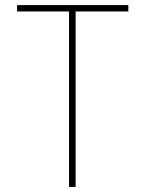

<svg xmlns="http://www.w3.org/2000/svg" viewBox="-20 -734 570 754"><path d="M251 0V-689H47V-714H484V-689H277V0Z"/></svg>

Font: Noto Sans Mono Condensed Thin
Style: Regular
Weight: 100
Width: 3
Designer: Monotype Design Team
Foundry: Monotype Imaging Inc.
Version: Version 2.014; ttfautohint (v1.8.4.7-5d5b)